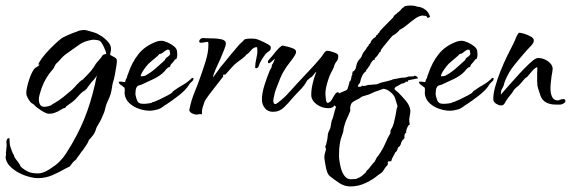

<svg xmlns="http://www.w3.org/2000/svg" viewBox="-92 -392 2058 692"><path d="M45 250Q25 250 -2 240.5Q-29 231 -49.5 213.5Q-70 196 -72 174Q-72 172 -71 171Q-70 166 -70.5 161.5Q-71 157 -70 153Q-70 148 -69 142.5Q-68 137 -68 131Q-68 129 -68.5 126.5Q-69 124 -69 121Q-69 113 -65 108L-61 106H-58Q-57 118 -57 124.5Q-57 131 -53 142L-47 158L-42 167L-41 171Q-39 176 -35 181.5Q-31 187 -27 192Q-20 201 -17 209Q-2 222 11 227.5Q24 233 45 233Q63 233 86.5 218Q110 203 122 191Q136 177 146.5 160.5Q157 144 167 127Q202 67 223 7Q244 -53 257 -120Q253 -113 248 -107Q243 -101 238 -96Q234 -90 229 -84Q224 -78 219 -70H216V-67Q204 -62 191.5 -47Q179 -32 168 -24Q155 -14 151.5 -12Q148 -10 147.5 -9.5Q147 -9 143 -3Q136 -2 130.5 1.5Q125 5 118 9Q112 12 104 15Q96 18 85 18Q75 18 57 6.5Q39 -5 32 -13Q30 -16 25 -18.5Q20 -21 17 -25Q13 -30 8 -39Q3 -48 3 -55Q2 -61 5 -75.5Q8 -90 13.5 -106.5Q19 -123 26 -135.5Q33 -148 40 -150Q42 -152 46 -154.5Q50 -157 50 -159V-160L46 -159Q48 -167 59 -182Q70 -197 86 -213.5Q102 -230 116.5 -243Q131 -256 139 -259Q151 -265 167 -271.5Q183 -278 198 -283V-282Q206 -284 210 -284Q217 -284 228.5 -280.5Q240 -277 247 -275Q258 -272 272.5 -262.5Q287 -253 297.5 -241Q308 -229 308 -217V-214Q308 -209 306.5 -204Q305 -199 305 -194Q309 -192 319 -186.5Q329 -181 329 -176Q330 -170 327.5 -154.5Q325 -139 322 -122.5Q319 -106 316 -98Q313 -88 311.5 -76.5Q310 -65 307 -54Q303 -41 297 -29Q291 -17 288 -4L285 8Q283 15 279.5 22Q276 29 273 37Q270 44 262.5 56Q255 68 254 73Q251 85 243.5 95Q236 105 228 113Q227 120 216.5 135Q206 150 204 153Q201 154 201 156Q200 158 193.5 167Q187 176 185 178Q184 182 181 184Q178 186 176 188Q171 192 167 198Q163 204 158 209Q156 210 152 211.5Q148 213 143 216Q121 229 96.5 239.5Q72 250 45 250ZM68 -7Q74 -7 83.5 -9.5Q93 -12 97 -16L98 -17Q100 -19 102 -19Q121 -30 136 -42Q151 -54 167 -68Q169 -70 171.5 -72.5Q174 -75 176 -77L185 -87Q190 -92 195 -97Q200 -102 206 -105L207 -106Q218 -117 228 -127.5Q238 -138 246 -150Q248 -153 250 -156.5Q252 -160 254 -163Q259 -169 263.5 -174Q268 -179 272 -184Q273 -184 273 -186Q275 -188 276 -190Q277 -192 278 -193Q280 -195 284 -196Q288 -197 291 -198Q290 -207 281.5 -224.5Q273 -242 267 -245Q263 -247 255.5 -248Q248 -249 243 -249L228 -246Q210 -242 194.5 -231.5Q179 -221 164 -210L143 -195Q134 -188 127 -179.5Q120 -171 111 -163Q107 -159 105 -153.5Q103 -148 99 -143Q67 -107 54 -62Q52 -55 50 -48Q48 -41 48 -33Q48 -23 52.5 -15Q57 -7 68 -7Z M447 7Q429 7 408.5 0Q388 -7 373.5 -21Q359 -35 357 -55Q357 -60 357.5 -65Q358 -70 357 -74Q357 -77 351 -80L348 -83Q344 -85 340 -88.5Q336 -92 336 -97Q339 -98 341 -98Q346 -98 350.5 -97Q355 -96 359 -96Q358 -96 360 -100Q360 -102 361 -104.5Q362 -107 363 -108Q364 -108 366 -115.5Q368 -123 369 -124Q383 -167 407.5 -197.5Q432 -228 475 -243Q479 -244 482.5 -244.5Q486 -245 490 -245Q498 -245 511 -239.5Q524 -234 534.5 -225.5Q545 -217 546 -208Q546 -204 546.5 -201Q547 -198 547 -194Q547 -188 544 -180L538 -177Q536 -173 534 -171L528 -164Q520 -156 522 -153L520 -152Q520 -152 520 -151Q520 -151 520 -151Q520 -151 520 -151Q520 -151 519 -151L520 -152L519 -151V-150L514 -149Q510 -146 507 -142.5Q504 -139 501 -135Q486 -119 462 -107.5Q438 -96 418 -87Q415 -86 409.5 -84.5Q404 -83 402 -80Q398 -75 397 -67Q396 -59 396 -52Q398 -40 402.5 -29Q407 -18 422 -18H431Q436 -18 441.5 -19Q447 -20 453 -21L460 -25L461 -24Q467 -26 482 -33Q497 -40 511 -47.5Q525 -55 528 -58L529 -59L530 -61L533 -64Q551 -77 568 -86.5Q585 -96 601 -112L603 -110H606Q605 -103 601 -99.5Q597 -96 592 -91L589 -86Q577 -67 552.5 -48Q528 -29 508 -16Q501 -12 494 -6.5Q487 -1 478 2Q461 7 447 7ZM415 -117Q421 -117 423.5 -117.5Q426 -118 431 -119Q451 -130 468.5 -145Q486 -160 502 -175Q504 -182 512 -187L516 -190Q518 -192 519.5 -194Q521 -196 521 -198Q522 -199 520 -205L519 -210V-212Q516 -213 511 -213Q504 -210 497 -204Q490 -198 482 -197Q478 -191 465 -181Q458 -175 451.5 -169.5Q445 -164 443 -162Q436 -155 426 -140.5Q416 -126 415 -117Z M616 21Q609 21 601 17Q593 13 590 6L591 1Q597 -30 609 -59Q621 -88 631 -117Q639 -139 649 -171Q659 -203 659 -228Q659 -231 659 -234.5Q659 -238 658 -241Q651 -241 645 -239.5Q639 -238 632 -238H631Q626 -238 626 -244Q626 -247 630 -251Q634 -255 642 -255Q645 -254 659 -254Q667 -254 681 -253.5Q695 -253 707.5 -250Q720 -247 722 -237Q723 -231 716.5 -214.5Q710 -198 702 -179Q693 -160 685 -142Q682 -134 679 -126.5Q676 -119 676 -114V-113L678 -116Q684 -125 690.5 -133Q697 -141 701 -148Q706 -154 716.5 -166.5Q727 -179 738 -193Q750 -207 761.5 -221Q773 -235 782 -242Q784 -244 786.5 -247Q789 -250 792 -251Q795 -252 800.5 -252.5Q806 -253 817 -253Q820 -253 823 -252.5Q826 -252 828 -252Q832 -252 845 -246.5Q858 -241 871 -234Q884 -227 884 -222Q885 -212 877.5 -207.5Q870 -203 865 -197Q858 -188 851.5 -177.5Q845 -167 841 -156L839 -150Q835 -146 832 -146Q826 -146 828 -153Q828 -163 830 -171.5Q832 -180 833 -187Q835 -195 835.5 -202.5Q836 -210 835 -219Q835 -222 833 -222Q824 -222 816 -214Q808 -206 803 -200L797 -196Q792 -189 780 -180L761 -166Q754 -161 741 -146.5Q728 -132 721 -124Q721 -123 714 -123H713L712 -122V-120Q714 -117 710 -113Q704 -105 689 -86Q674 -67 660 -48.5Q646 -30 644 -22Q640 -11 637.5 -2Q635 7 636 20Q629 19 626.5 19.5Q624 20 623 20Q620 21 616 21Z M892 11Q873 11 862.5 -2.5Q852 -16 852 -33Q852 -56 861 -84.5Q870 -113 878 -132Q880 -139 884 -144.5Q888 -150 888 -158Q891 -161 894.5 -169Q898 -177 899 -181Q895 -178 889 -172Q883 -166 878 -164L875 -165Q872 -169 875 -174Q877 -176 880.5 -180.5Q884 -185 888 -189Q892 -194 895.5 -198Q899 -202 900 -204Q907 -212 911 -216.5Q915 -221 925 -228Q930 -227 941.5 -224.5Q953 -222 964 -217.5Q975 -213 975 -206Q976 -200 967.5 -187.5Q959 -175 949.5 -163Q940 -151 936 -144Q929 -133 925 -125Q921 -117 918 -110L904 -74Q900 -64 898 -56Q896 -48 894 -37Q894 -36 893.5 -33.5Q893 -31 893 -29Q893 -25 894.5 -21Q896 -17 900 -17Q904 -17 911 -23Q932 -39 946 -55Q954 -63 961 -71Q968 -79 977 -89Q999 -113 1021.5 -136.5Q1044 -160 1064 -184Q1069 -190 1075 -199.5Q1081 -209 1088 -209H1089Q1095 -209 1111 -203.5Q1127 -198 1127 -192V-188Q1127 -179 1122 -172Q1119 -168 1117 -165Q1115 -162 1113 -157Q1112 -151 1110 -147Q1108 -143 1105 -137Q1096 -122 1088 -95Q1080 -68 1081 -51Q1081 -46 1082.5 -34.5Q1084 -23 1088 -21Q1098 -22 1104.5 -34Q1111 -46 1116 -53Q1121 -60 1128 -60Q1129 -57 1129 -52Q1129 -48 1127 -44Q1125 -40 1123 -35Q1121 -29 1119.5 -23.5Q1118 -18 1114 -13Q1108 -2 1092 -2Q1069 -2 1050.5 -15Q1032 -28 1030 -46Q1029 -65 1034.5 -89Q1040 -113 1047 -130Q1047 -131 1047.5 -132Q1048 -133 1048 -134Q1042 -128 1037 -121Q1032 -114 1024 -110L1015 -102Q1005 -83 990 -68Q975 -53 961 -37Q948 -21 931.5 -5Q915 11 892 11Z M1171 280Q1150 280 1131.5 268Q1113 256 1097 243Q1090 237 1086.5 226Q1083 215 1082 208Q1081 203 1080 197Q1079 191 1078 185Q1078 183 1077.5 180.5Q1077 178 1077 175Q1077 166 1080 157L1081 153Q1083 147 1083 146Q1083 144 1082 142Q1081 140 1080 136Q1083 132 1084 126.5Q1085 121 1086 117Q1088 110 1088.5 103.5Q1089 97 1090 90Q1092 83 1095.5 76.5Q1099 70 1100 63Q1101 58 1101.5 53.5Q1102 49 1103 45Q1109 31 1111.5 19Q1114 7 1119 -7L1116 -10Q1106 -17 1106 -31Q1106 -45 1121.5 -52Q1137 -59 1147 -63Q1156 -66 1159 -69Q1160 -69 1164 -82.5Q1168 -96 1168 -99Q1171 -99 1172 -103Q1174 -108 1174.5 -114Q1175 -120 1178 -123L1177 -128L1179 -129L1178 -133Q1189 -137 1191.5 -151.5Q1194 -166 1200 -174Q1203 -178 1206 -181Q1209 -184 1211 -188Q1213 -192 1213 -193L1214 -196Q1216 -201 1220.5 -206.5Q1225 -212 1228 -216V-217L1229 -219Q1233 -223 1234 -225Q1235 -227 1237 -229V-231L1239 -233L1242 -235V-237L1244 -238V-240L1247 -246Q1249 -247 1249 -249L1252 -251H1253Q1253 -251 1253.5 -251.5Q1254 -252 1254 -255H1255L1259 -257Q1260 -258 1263 -260V-264L1268 -266L1269 -267V-270L1272 -272Q1273 -273 1275 -275Q1277 -277 1276 -278Q1277 -280 1287.5 -291Q1298 -302 1310 -314Q1322 -326 1325 -329Q1327 -334 1330 -337Q1333 -340 1337 -342L1339 -344L1338 -345Q1343 -347 1345 -349Q1347 -351 1351 -355Q1357 -363 1361 -364Q1364 -369 1371 -370.5Q1378 -372 1386 -372Q1402 -372 1412 -368Q1428 -367 1441 -357Q1454 -347 1458 -331L1449 -327Q1446 -335 1441 -335H1435Q1434 -336 1432 -336Q1420 -336 1405 -325.5Q1390 -315 1376 -303Q1362 -291 1349 -285Q1339 -272 1324 -264Q1322 -263 1312 -251Q1302 -239 1292 -226.5Q1282 -214 1280 -210Q1281 -209 1280 -206L1277 -205Q1273 -198 1268.5 -192Q1264 -186 1258 -181Q1258 -181 1260 -177Q1256 -177 1255 -176.5Q1254 -176 1254 -176Q1250 -173 1246.5 -167.5Q1243 -162 1241 -157Q1237 -152 1234 -147Q1231 -142 1227 -139L1228 -136Q1218 -129 1213 -118Q1208 -107 1206 -96Q1206 -94 1204 -92L1201 -88Q1199 -86 1198 -82.5Q1197 -79 1202 -79Q1204 -79 1206 -79.5Q1208 -80 1210 -80L1213 -84Q1215 -82 1217 -82Q1225 -82 1235 -86H1239Q1246 -86 1252 -87Q1258 -88 1265 -88Q1271 -90 1277 -92.5Q1283 -95 1289 -96Q1293 -97 1307.5 -100.5Q1322 -104 1324 -106Q1332 -107 1340.5 -109Q1349 -111 1356 -112Q1360 -112 1363 -112Q1366 -112 1370 -113Q1372 -113 1374 -114Q1376 -115 1378 -115V-116Q1385 -116 1390 -116.5Q1395 -117 1399 -117L1401 -119H1403Q1405 -119 1409.5 -116.5Q1414 -114 1414 -109H1411Q1407 -108 1401.5 -107Q1396 -106 1391 -105Q1386 -104 1381.5 -103Q1377 -102 1378 -97L1371 -98Q1366 -91 1356 -91Q1352 -88 1348 -86Q1344 -84 1340 -82Q1329 -76 1330 -72Q1330 -69 1336 -64.5Q1342 -60 1344 -58Q1356 -46 1370.5 -29Q1385 -12 1387 6Q1387 14 1385.5 21.5Q1384 29 1383 37V41Q1383 45 1383.5 49Q1384 53 1385 58H1382Q1378 62 1374.5 71Q1371 80 1372 87H1370Q1364 93 1366 107H1363V110L1359 112Q1357 118 1354 121Q1354 125 1351 131Q1348 137 1343 139Q1342 143 1339.5 149Q1337 155 1333 157Q1332 158 1331.5 159.5Q1331 161 1330 163L1325 172Q1320 180 1318 189L1307 190Q1305 192 1305 193L1306 195Q1307 199 1304 204Q1298 209 1294 216Q1290 223 1285 229Q1282 232 1278 234L1275 236Q1273 238 1272 238Q1254 254 1227 267Q1200 280 1171 280ZM1172 254Q1177 254 1181.5 253.5Q1186 253 1191 253Q1206 247 1211 243Q1213 242 1217 238Q1219 236 1221 234Q1223 232 1227 229L1229 224Q1237 217 1241.5 210.5Q1246 204 1252 197Q1255 194 1257.5 191.5Q1260 189 1261 185Q1264 181 1265 177Q1269 172 1272.5 167.5Q1276 163 1279 158Q1290 141 1297.5 123Q1305 105 1315 88V84Q1315 81 1315.5 79Q1316 77 1317 75L1320 70Q1324 64 1327.5 51Q1331 38 1333.5 24.5Q1336 11 1337 4Q1337 2 1338 -1.5Q1339 -5 1340 -6V-9Q1342 -11 1340 -12L1332 -38Q1328 -50 1315 -60.5Q1302 -71 1290 -72L1256 -60Q1252 -58 1248 -56Q1244 -54 1239 -52Q1234 -50 1227.5 -48.5Q1221 -47 1216 -45Q1212 -44 1209 -41.5Q1206 -39 1203 -37Q1190 -31 1182 -26Q1174 -21 1172 -13Q1170 -7 1170 0Q1170 2 1170.5 5Q1171 8 1169 11Q1165 22 1159.5 33Q1154 44 1151 55Q1148 64 1147 68.5Q1146 73 1145 83L1141 95Q1135 110 1132.5 127.5Q1130 145 1130 162Q1130 167 1130 173Q1130 179 1131 184Q1132 195 1136 211.5Q1140 228 1149 241Q1158 254 1172 254Z M1529 7Q1511 7 1490.5 0Q1470 -7 1455.5 -21Q1441 -35 1439 -55Q1439 -60 1439.5 -65Q1440 -70 1439 -74Q1439 -77 1433 -80L1430 -83Q1426 -85 1422 -88.5Q1418 -92 1418 -97Q1421 -98 1423 -98Q1428 -98 1432.5 -97Q1437 -96 1441 -96Q1440 -96 1442 -100Q1442 -102 1443 -104.5Q1444 -107 1445 -108Q1446 -108 1448 -115.5Q1450 -123 1451 -124Q1465 -167 1489.5 -197.5Q1514 -228 1557 -243Q1561 -244 1564.5 -244.5Q1568 -245 1572 -245Q1580 -245 1593 -239.5Q1606 -234 1616.5 -225.5Q1627 -217 1628 -208Q1628 -204 1628.5 -201Q1629 -198 1629 -194Q1629 -188 1626 -180L1620 -177Q1618 -173 1616 -171L1610 -164Q1602 -156 1604 -153L1602 -152Q1602 -152 1602 -151Q1602 -151 1602 -151Q1602 -151 1602 -151Q1602 -151 1601 -151L1602 -152L1601 -151V-150L1596 -149Q1592 -146 1589 -142.5Q1586 -139 1583 -135Q1568 -119 1544 -107.5Q1520 -96 1500 -87Q1497 -86 1491.5 -84.5Q1486 -83 1484 -80Q1480 -75 1479 -67Q1478 -59 1478 -52Q1480 -40 1484.5 -29Q1489 -18 1504 -18H1513Q1518 -18 1523.5 -19Q1529 -20 1535 -21L1542 -25L1543 -24Q1549 -26 1564 -33Q1579 -40 1593 -47.5Q1607 -55 1610 -58L1611 -59L1612 -61L1615 -64Q1633 -77 1650 -86.5Q1667 -96 1683 -112L1685 -110H1688Q1687 -103 1683 -99.5Q1679 -96 1674 -91L1671 -86Q1659 -67 1634.5 -48Q1610 -29 1590 -16Q1583 -12 1576 -6.5Q1569 -1 1560 2Q1543 7 1529 7ZM1497 -117Q1503 -117 1505.5 -117.5Q1508 -118 1513 -119Q1533 -130 1550.5 -145Q1568 -160 1584 -175Q1586 -182 1594 -187L1598 -190Q1600 -192 1601.5 -194Q1603 -196 1603 -198Q1604 -199 1602 -205L1601 -210V-212Q1598 -213 1593 -213Q1586 -210 1579 -204Q1572 -198 1564 -197Q1560 -191 1547 -181Q1540 -175 1533.5 -169.5Q1527 -164 1525 -162Q1518 -155 1508 -140.5Q1498 -126 1497 -117Z M1713 -12Q1706 -12 1696.5 -18Q1687 -24 1686 -32Q1685 -51 1692.5 -78.5Q1700 -106 1712 -136Q1724 -166 1737 -192.5Q1750 -219 1759 -236Q1764 -246 1767.5 -255.5Q1771 -265 1778 -274Q1786 -274 1798.5 -270Q1811 -266 1821.5 -260Q1832 -254 1832 -246Q1832 -237 1821.5 -226.5Q1811 -216 1805 -209Q1784 -185 1762.5 -158.5Q1741 -132 1729 -102Q1726 -95 1724.5 -88Q1723 -81 1719 -75Q1718 -72 1716 -69Q1714 -66 1714 -62L1713 -51Q1721 -60 1738.5 -80Q1756 -100 1776.5 -122.5Q1797 -145 1815 -162Q1833 -179 1840 -181Q1844 -183 1848 -183Q1866 -183 1882.5 -171.5Q1899 -160 1900 -145Q1900 -141 1898.5 -132Q1897 -123 1896 -118Q1895 -108 1893.5 -96.5Q1892 -85 1892 -73Q1892 -55 1898 -42.5Q1904 -30 1920 -30Q1924 -32 1929.5 -33.5Q1935 -35 1939 -35Q1944 -35 1946 -29Q1946 -23 1939 -19Q1932 -15 1927 -15H1914Q1907 -15 1901 -15.5Q1895 -16 1889 -18Q1879 -20 1870 -27Q1861 -34 1856 -47Q1851 -62 1847.5 -73Q1844 -84 1844 -100V-128Q1844 -135 1844.5 -141Q1845 -147 1844 -150Q1835 -147 1825 -135Q1815 -123 1809 -116Q1805 -112 1802 -111L1799 -108Q1795 -104 1789 -96.5Q1783 -89 1778 -84Q1775 -81 1773 -80L1768 -76L1761 -69Q1755 -58 1747.5 -49.5Q1740 -41 1733 -30Q1731 -28 1731 -27L1729 -23Q1726 -18 1723 -15Q1720 -12 1713 -12Z"/></svg>

Font: Qwitcher Grypen
Style: Bold
Weight: 700
Designer: Robert E. Leuschke
Foundry: Robert E. Leuschke
Version: Version 1.100; ttfautohint (v1.8.3)